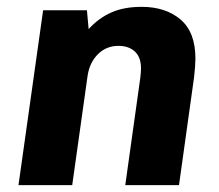

<svg xmlns="http://www.w3.org/2000/svg" viewBox="-20 -541 640 561"><path d="M34 0 106 -511H234L239 -456Q268 -488 305 -504.5Q342 -521 394 -521Q464 -521 507.5 -484Q551 -447 551 -370Q551 -360 550 -346Q549 -332 547 -315L503 0H346L390 -314Q391 -323 391.5 -330Q392 -337 392 -341Q392 -374 374 -390.5Q356 -407 326 -407Q291 -407 266.5 -383Q242 -359 236 -320L191 0Z"/></svg>

Font: Chivo Mono
Style: Bold Italic
Weight: 700
Italic angle: -8.05°
Monospace: yes
Version: Version 1.008